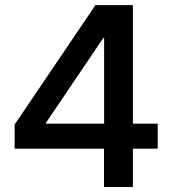

<svg xmlns="http://www.w3.org/2000/svg" viewBox="-20 -748 690 768"><path d="M38.6 -153.3V-250L361.8 -727.5H439V-596.7H393.6L163.6 -256.3V-253.4H610.8V-153.3ZM396 0V-182.6L396.5 -226.6V-727.5H511.7V0Z"/></svg>

Font: Inter Cardless Tabular Medium
Style: Regular
Weight: 500
Designer: Rasmus Andersson
Foundry: rsms
Version: Version 4.000;git-4fc901f